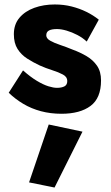

<svg xmlns="http://www.w3.org/2000/svg" viewBox="-20 -490 496 859"><path d="M83 -175 19 -75Q48 -47 84 -25.5Q120 -4 163 7.5Q206 19 255 19Q338 19 385 -16Q432 -51 432 -130Q432 -170 414 -196Q396 -222 367 -239Q338 -256 305 -268Q276 -280 249 -289Q222 -298 204.5 -308Q187 -318 187 -332Q187 -347 199 -353.5Q211 -360 235 -360Q254 -360 278 -353Q302 -346 326 -333.5Q350 -321 368 -304L422 -402Q397 -422 366.5 -437Q336 -452 300.5 -461Q265 -470 225 -470Q175 -470 133.5 -455Q92 -440 67 -410.5Q42 -381 42 -337Q42 -297 58.5 -271Q75 -245 101.5 -228Q128 -211 158 -197Q185 -185 213.5 -176Q242 -167 261.5 -156.5Q281 -146 281 -128Q281 -110 268 -103.5Q255 -97 235 -97Q219 -97 196.5 -104Q174 -111 145.5 -128Q117 -145 83 -175ZM198 67 110 326 224 349 349 99Z"/></svg>

Font: Jost
Style: Bold
Weight: 700
Version: Version 3.710